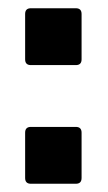

<svg xmlns="http://www.w3.org/2000/svg" viewBox="-20 -446 261 466"><path d="M55 0Q41 0 41 -14V-124Q41 -138 55 -138H164Q178 -138 178 -124V-14Q178 0 164 0ZM55 -288Q41 -288 41 -302V-412Q41 -426 55 -426H164Q178 -426 178 -412V-302Q178 -288 164 -288Z"/></svg>

Font: AL Dynamic
Style: Bold
Weight: 700
Version: Version 1.000; ttfautohint (v1.8.2) -l 8 -r 50 -G 200 -x 14 